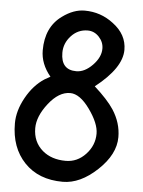

<svg xmlns="http://www.w3.org/2000/svg" viewBox="-54 -761 628 845"><g transform="rotate(5 260.0 -338.5)"><path d="M161 -415Q117 -468 117 -528Q117 -631 188 -682Q237 -718 286 -718Q357 -718 413 -675Q475 -629 475 -561Q475 -481 359 -390Q418 -337 445 -296Q482 -239 482 -176Q482 -100 407 -29.5Q332 41 255 41Q148 41 85.5 -24.5Q23 -90 23 -197Q23 -253 55.5 -311.5Q88 -370 136 -401Q144 -405 161 -415ZM204 -525Q204 -449 272 -449Q309 -449 343.5 -484.5Q378 -520 378 -558Q378 -587 357 -609.5Q336 -632 307 -632Q264 -632 234 -599.5Q204 -567 204 -525ZM114 -184Q114 -123 157 -86Q197 -52 260 -52Q311 -52 348 -91.5Q385 -131 385 -183Q385 -228 341 -289.5Q297 -351 254 -351Q204 -351 159 -293.5Q114 -236 114 -184Z"/></g></svg>

Font: Wortlaut AH
Style: SemiBold
Weight: 600
Designer: Andreas Höfeld
Foundry: Fontgrube AH
Version: Version 2.59